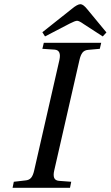

<svg xmlns="http://www.w3.org/2000/svg" viewBox="-20 -896 528 916"><path d="M182.1 -742.2 321.8 -853Q349.1 -876 363.8 -876Q377.4 -876 397 -851.1L487.8 -741.2L470.2 -722.2L379.9 -780.8Q357.4 -796.9 348.1 -796.9Q338.4 -796.9 312 -783.2L194.8 -722.2ZM40 0 45.9 -28.8 101.1 -35.2Q118.7 -36.6 128.2 -47.6Q137.7 -58.6 143.1 -83L263.2 -608.9Q273.9 -656.2 241.2 -659.2L182.1 -663.1L189 -691.9H462.9L456.1 -663.1L400.9 -658.2Q382.8 -656.7 373.5 -645Q364.3 -633.3 358.9 -608.9L238.8 -83Q233.4 -60.1 238.5 -47.4Q243.7 -34.7 261.2 -33.2L319.8 -28.8L314 0Z"/></svg>

Font: Linguistics Pro
Style: Italic
Weight: 400
Italic angle: -12°
Designer: Stefan Peev, Context Ltd
Foundry: Stefan Peev, Context Ltd
Version: Version 001.000